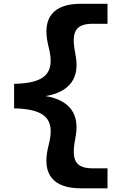

<svg xmlns="http://www.w3.org/2000/svg" viewBox="-20 -822 660 1042"><path d="M56.5 -234C228 -230 276 -174.5 247.5 -49.5L240 -17.5C208 123.5 268.5 200 419 200H563.5V91.5H484.5C396 91.5 367 54.5 386 -55L391 -85C411 -199 362 -278 227.5 -300.5C362.5 -323.5 411.5 -402.5 391 -517L386 -546.5C366.5 -656 396 -693 484.5 -693H563.5V-801.5H419C268.5 -801.5 208.5 -725 240 -584L247.5 -551.5C275.5 -426.5 228 -370.5 56.5 -367Z"/></svg>

Font: Monaspace Argon
Style: Bold
Weight: 700
Designer: Riley Cran & the Lettermatic Team
Foundry: Lettermatic
Version: Version 1.000 (Monaspace Argon)